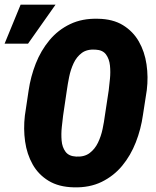

<svg xmlns="http://www.w3.org/2000/svg" viewBox="-59 -802 674 832"><path d="M577.1 -411.6 560.5 -304.2Q551.8 -242.2 529.5 -185.3Q507.3 -128.4 470.7 -84Q434.1 -39.6 381.6 -13.9Q329.1 11.7 260.7 9.8Q195.3 8.3 151.4 -18.6Q107.4 -45.4 82.5 -89.6Q57.6 -133.8 49.8 -188.7Q42 -243.7 48.8 -301.3L64.9 -409.2Q73.7 -469.7 95.9 -526.4Q118.2 -583 155.3 -627.7Q192.4 -672.4 244.9 -697.5Q297.4 -722.7 365.7 -720.7Q430.2 -719.7 473.9 -692.9Q517.6 -666 542.7 -622.1Q567.9 -578.1 575.9 -523.2Q584 -468.3 577.1 -411.6ZM395.5 -301.3 412.1 -410.6Q414.6 -431.6 417.5 -460.7Q420.4 -489.7 417.5 -518.1Q414.6 -546.4 400.4 -565.9Q386.2 -585.4 355 -586.9Q317.9 -589.4 295.4 -572.5Q272.9 -555.7 260 -528.1Q247.1 -500.5 240.7 -469Q234.4 -437.5 230.5 -409.7L214.4 -300.8Q211.9 -279.8 208.7 -250.7Q205.6 -221.7 208 -192.9Q210.4 -164.1 224.9 -144.5Q239.3 -125 271 -123.5Q306.6 -121.6 329.3 -138.7Q352.1 -155.8 365.5 -183.6Q378.9 -211.4 385.5 -242.9Q392.1 -274.4 395.5 -301.3ZM-39.1 -612.8 30.3 -781.7H181.6L62.5 -612.8Z"/></svg>

Font: Roboto Condensed Black
Style: Italic
Weight: 900
Italic angle: -12°
Designer: Christian Robertson
Foundry: Google
Version: Version 3.008; 2023